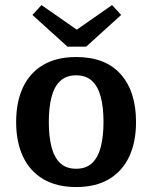

<svg xmlns="http://www.w3.org/2000/svg" viewBox="-20 -734 608 767"><path d="M284.3 13.2Q206.4 13.2 152.8 -18.5Q99.3 -50.3 71.9 -108.4Q44.5 -166.5 44.5 -246.6Q44.5 -327.1 71.9 -385.2Q99.3 -443.4 152.8 -474.8Q206.4 -506.2 284.3 -506.2Q401.5 -506.2 462.4 -437.3Q523.4 -368.4 523.4 -246.6Q523.4 -166.5 496 -108.2Q468.5 -49.9 415.5 -18.4Q362.5 13.2 284.3 13.2ZM284.3 -59.9Q324.3 -59.9 348.3 -82.9Q372.3 -105.9 382.9 -148Q393.5 -190 393.5 -246.6Q393.5 -303.6 382.9 -345.4Q372.3 -387.1 348.3 -410.1Q324.3 -433.1 284.3 -433.1Q244.3 -433.1 220.3 -410.3Q196.3 -387.5 185.6 -345.7Q175 -304 175 -246.6Q175 -189.6 185.6 -147.6Q196.3 -105.5 220.3 -82.7Q244.3 -59.9 284.3 -59.9ZM145.8 -713.7 323.1 -590.1 298.8 -547.7H249.5L109.5 -674.3ZM427.6 -713.7 464 -674.3 324.3 -547.7H274.6L250.4 -590.1Z"/></svg>

Font: Andada Pro
Style: Regular
Weight: 400
Designer: Carolina Giovagnoli
Foundry: Huerta Tipografica
Version: Version 3.003